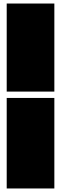

<svg xmlns="http://www.w3.org/2000/svg" viewBox="-20 -842 346 1088"><path d="M18 -323V-822H288V-323ZM18 226V-287H288V226Z"/></svg>

Font: Gasoek One
Style: Regular
Weight: 400
Designer: Jiashuo Zhang
Foundry: JAMO
Version: Version 1.000; ttfautohint (v1.8.4.7-5d5b);gftools[0.9.29]